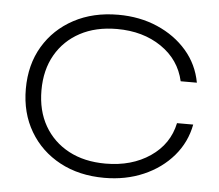

<svg xmlns="http://www.w3.org/2000/svg" viewBox="-46 -623 781 685"><g transform="rotate(5 344.5 -280.0)"><path d="M651 -205Q639 -141 597 -92Q555 -43 491.5 -15.5Q428 12 351 12Q261 12 192 -25Q123 -62 84 -128Q45 -194 45 -280Q45 -367 84 -432.5Q123 -498 192 -535Q261 -572 351 -572Q428 -572 491.5 -544.5Q555 -517 597 -468.5Q639 -420 651 -355H593Q576 -431 510 -476Q444 -521 351 -521Q275 -521 219 -491Q163 -461 132 -407Q101 -353 101 -280Q101 -207 132 -153Q163 -99 219 -69Q275 -39 351 -39Q445 -39 511 -84Q577 -129 593 -205Z"/></g></svg>

Font: Unbounded ExtraLight
Style: Regular
Weight: 250
Designer: Luke Prowse, Jean-Baptiste Morizot, Fátima Lázaro, Florian Runge
Foundry: NaN
Version: Version 1.701;gftools[0.9.28.dev5+ged2979d]